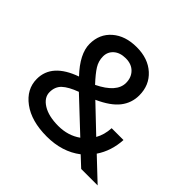

<svg xmlns="http://www.w3.org/2000/svg" viewBox="-170 -869 1056 1056"><g transform="rotate(45 357.5 -341.0)"><path d="M459 -118 275 -291Q216 -269 189 -243.5Q162 -218 162 -176Q162 -134 207 -106Q252 -78 327.5 -78Q403 -78 459 -118ZM525 -55Q443 8 323.5 8Q204 8 132.5 -45Q61 -98 61 -178Q61 -296 216 -351Q130 -442 130 -519Q130 -596 184 -643Q238 -690 326.5 -690Q415 -690 469.5 -640.5Q524 -591 524 -512Q524 -453 488 -407Q452 -361 370 -324L518 -183Q541 -223 544 -277H636Q631 -188 585 -120L712 0H584ZM311 -381Q424 -436 424 -509Q424 -551 398 -577.5Q372 -604 327.5 -604Q283 -604 257 -581Q231 -558 231 -522.5Q231 -487 250 -456.5Q269 -426 311 -381Z"/></g></svg>

Font: Hind Kochi Medium
Style: Regular
Weight: 500
Designer: Dhruvi Tolia
Foundry: Indian Type Foundry
Version: Version 0.702;PS 1.0;hotconv 1.0.81;makeotf.lib2.5.63406